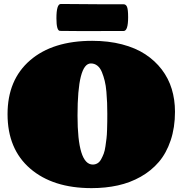

<svg xmlns="http://www.w3.org/2000/svg" viewBox="-20 -949 932 982"><path d="M287.1 -791Q268.6 -791 268.6 -855.5Q268.6 -928.7 291 -928.7Q319.3 -928.7 387.5 -928Q455.6 -927.2 496.6 -927.2H611.8Q624.5 -927.2 629.9 -913.3Q635.3 -899.4 635.3 -861.3Q635.3 -790.5 612.3 -790.5Q580.1 -790.5 507.8 -790.3Q435.5 -790 402.8 -790Q382.8 -790 344 -790.5Q305.2 -791 287.1 -791ZM448.2 13.2Q250.5 13.2 134.5 -86.7Q18.6 -186.5 18.6 -365.2Q18.6 -541 134 -640.6Q249.5 -740.2 451.7 -740.2Q534.7 -740.2 604 -722.2Q673.3 -704.1 723.1 -671.4Q772.9 -638.7 807.4 -593.5Q841.8 -548.3 858.4 -493.9Q875 -439.5 875 -377.4Q875 -296.9 853 -231.4Q831.1 -166 792.5 -120.8Q753.9 -75.7 700 -45.2Q646 -14.6 583 -0.7Q520 13.2 448.2 13.2ZM454.6 -107.4Q467.8 -107.4 478.8 -114Q489.7 -120.6 497.3 -134.5Q504.9 -148.4 510.5 -163.1Q516.1 -177.7 519.3 -200.7Q522.5 -223.6 524.7 -241Q526.9 -258.3 527.6 -285.2Q528.3 -312 528.6 -327.1Q528.8 -342.3 528.8 -367.7Q528.8 -398.4 527.8 -423.1Q526.9 -447.8 524.2 -479.7Q521.5 -511.7 515.6 -535.4Q509.8 -559.1 501 -580.6Q492.2 -602.1 477.8 -613.3Q463.4 -624.5 444.8 -624.5Q376.5 -624.5 376.5 -357.9Q376.5 -107.4 454.6 -107.4Z"/></svg>

Font: Coustard Black
Style: Regular
Weight: 900
Foundry: vernon adams
Version: Version 1.001;